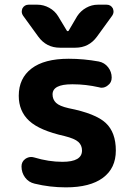

<svg xmlns="http://www.w3.org/2000/svg" viewBox="-20 -806 559 815"><path d="M245.1 -119.1Q328.1 -119.1 328.1 -167Q328.1 -189.5 312.5 -203.6Q296.9 -217.8 253.9 -228.5Q148.4 -252 104 -293Q59.6 -334 59.6 -399.4Q59.6 -473.6 113.8 -515.1Q168 -556.6 271.5 -556.6Q335 -556.6 399.4 -544.9Q423.8 -540 439 -520.5Q454.1 -501 454.1 -476.6Q454.1 -455.1 437.5 -443.4Q425.8 -433.6 411.1 -433.6Q406.2 -433.6 400.4 -435.5Q343.8 -448.2 290 -448.2Q288.1 -448.2 285.2 -448.2Q203.1 -448.2 203.1 -405.3Q203.1 -383.8 217.8 -369.6Q232.4 -355.5 271.5 -346.7Q385.7 -324.2 428.7 -284.2Q471.7 -244.1 471.7 -167Q471.7 -91.8 417 -51.3Q362.3 -10.7 259.8 -10.7Q191.4 -10.7 127 -26.4Q101.6 -32.2 86.4 -52.7Q71.3 -73.2 71.3 -99.6Q71.3 -120.1 87.9 -131.8Q99.6 -139.6 112.3 -139.6Q118.2 -139.6 125 -137.7Q186.5 -119.1 245.1 -119.1ZM263.7 -675.8Q264.6 -673.8 267.6 -673.8Q270.5 -673.8 271.5 -675.8L307.6 -737.3Q322.3 -759.8 345.7 -772.9Q369.1 -786.1 395.5 -786.1H432.6Q450.2 -786.1 459 -770.5Q461.9 -762.7 461.9 -756.8Q461.9 -748 456.1 -739.3L391.6 -650.4Q357.4 -603.5 299.8 -603.5H234.4Q176.8 -603.5 142.6 -650.4L78.1 -739.3Q72.3 -748 72.3 -756.8Q72.3 -762.7 75.2 -770.5Q84 -786.1 101.6 -786.1H138.7Q165 -786.1 189 -772.9Q212.9 -759.8 226.6 -737.3Z"/></svg>

Font: Gen Jyuu Gothic P Bold
Style: Bold
Weight: 700
Designer: [Source Han Sans]
Ryoko NISHIZUKA  (kana & ideographs); Paul D. Hunt (Latin, Greek & Cyrillic); Wenlong ZHANG  (bopomofo
Version: Version 1.002.20150607